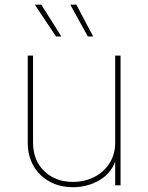

<svg xmlns="http://www.w3.org/2000/svg" viewBox="-20 -780 624 808"><path d="M287.1 7.8Q231.4 7.8 188.5 -15.9Q145.5 -39.6 121.1 -81.8Q96.7 -124 96.7 -179.7V-545.9H119.1V-179.7Q119.1 -105.5 166 -60.1Q212.9 -14.6 287.1 -14.6Q337.9 -14.6 378.2 -35.9Q418.5 -57.1 441.7 -94.5Q464.8 -131.8 464.8 -179.7V-545.9H487.3V0H464.8V-117.2H470.7Q453.1 -54.7 401.4 -23.4Q349.6 7.8 287.1 7.8ZM349.6 -626.5 275.9 -760.3H301.3L372.1 -626.5ZM215.8 -626.5 126.5 -760.3H153.8L238.3 -626.5Z"/></svg>

Font: Inter Thin
Style: Regular
Weight: 250
Designer: Rasmus Andersson
Foundry: rsms
Version: Version 4.001;git-66647c0bb